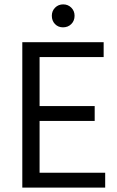

<svg xmlns="http://www.w3.org/2000/svg" viewBox="-20 -858 533 878"><path d="M82 0V-665H454V-597H161V-373H413V-305H161V-68H461V0ZM217 -786Q217 -808 232 -823Q247 -838 269 -838Q291 -838 306 -823Q321 -808 321 -786Q321 -763 306 -748Q291 -733 268 -733Q246 -733 231.5 -748Q217 -763 217 -786Z"/></svg>

Font: BreeCF
Style: Light
Weight: 300
Designer: Veronika Burian, Jos Scaglione
Foundry: TypeTogether
Version: Version 0.0.2